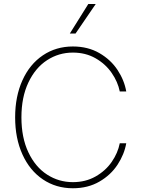

<svg xmlns="http://www.w3.org/2000/svg" viewBox="-20 -955 723 984"><path d="M353.5 -685.5Q281.2 -685.5 221.2 -646.5Q161.1 -607.4 125.5 -532.2Q89.8 -457 89.8 -353.5Q89.8 -249.5 125.5 -174.3Q161.1 -99.1 221.2 -60.3Q281.2 -21.5 353.5 -21.5Q418.5 -21.5 469.7 -50.5Q521 -79.6 552.5 -125.2Q584 -170.9 593.8 -220.7H627Q617.2 -164.1 582.5 -111.1Q547.9 -58.1 489.3 -24.2Q430.7 9.8 353.5 9.8Q267.1 9.8 199.7 -35.6Q132.3 -81.1 95 -163.6Q57.6 -246.1 57.6 -353.5Q57.6 -460.9 95 -543.5Q132.3 -626 199.7 -671.4Q267.1 -716.8 353.5 -716.8Q430.7 -716.8 489.3 -682.9Q547.9 -648.9 582.5 -596.2Q617.2 -543.5 627 -486.3H593.8Q584 -535.6 552.2 -581.5Q520.5 -627.4 469.5 -656.5Q418.5 -685.5 353.5 -685.5ZM432.6 -934.6H470.7L367.2 -783.2H337.9Z"/></svg>

Font: Pretendard GOV Thin
Style: Regular
Weight: 100
Designer: Base glyphs from Inter by Rasmus Andersson; Hangeul glyphs from Noto Sans CJK(Source Han Sans) by Jang Soo-young and Kan
Foundry: Kil Hyung-jin
Version: Version 1.309